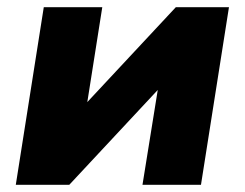

<svg xmlns="http://www.w3.org/2000/svg" viewBox="-20 -515 682 535"><path d="M24 0 102 -495H265L218 -197H192L470 -495H618L540 0H377L425 -298H451L173 0Z"/></svg>

Font: Nunito Sans 11pt Black
Style: Italic
Weight: 900
Italic angle: -9°
Version: Version 3.101;gftools[0.9.27]